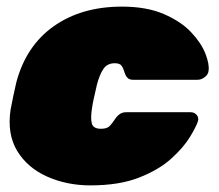

<svg xmlns="http://www.w3.org/2000/svg" viewBox="-20 -550 661 580"><path d="M253 10Q182 10 122.5 -16.5Q63 -43 32 -94Q1 -145 12 -219Q15 -235 20 -259Q25 -283 29 -300Q58 -411 142 -470.5Q226 -530 348 -530Q423 -530 475 -507.5Q527 -485 557.5 -452.5Q588 -420 600.5 -388Q613 -356 610 -336Q609 -325 598.5 -317Q588 -309 577 -309H382Q371 -309 365.5 -314.5Q360 -320 357 -329Q353 -343 347.5 -351Q342 -359 327 -359Q304 -359 292.5 -342Q281 -325 273 -295Q268 -273 264 -255.5Q260 -238 258 -224Q253 -192 257.5 -176.5Q262 -161 285 -161Q303 -161 311 -169Q319 -177 328 -191Q334 -200 342 -205.5Q350 -211 361 -211H556Q567 -211 574 -203Q581 -195 578 -184Q573 -168 554 -136.5Q535 -105 497.5 -71Q460 -37 400 -13.5Q340 10 253 10Z"/></svg>

Font: Rubik Light Black
Style: Italic
Weight: 900
Italic angle: -12°
Version: Version 2.104